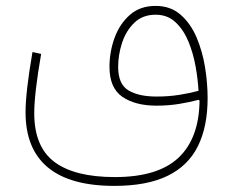

<svg xmlns="http://www.w3.org/2000/svg" viewBox="-20 -377 773 638"><path d="M639.6 -75.2Q610.8 -67.4 575.7 -61.8Q540.5 -56.2 500 -56.2Q440.9 -56.2 406.7 -76.7Q372.6 -97.2 372.6 -154.8Q372.6 -194.8 385.7 -234.9Q398.9 -274.9 426.5 -301.5Q454.1 -328.1 497.1 -328.1Q536.6 -328.1 563.2 -303.2Q589.8 -278.3 606 -239.3Q622.1 -200.2 629.9 -156.5Q637.7 -112.8 639.6 -75.2ZM497.1 -357.4Q445.3 -357.4 411.4 -327.4Q377.4 -297.4 360.6 -251Q343.8 -204.6 343.8 -154.8Q343.8 -84.5 386.7 -55.2Q429.7 -25.9 500 -25.9Q539.6 -25.9 575.4 -31.7Q611.3 -37.6 640.1 -45.4L643.1 -42.5Q641.6 82.5 573.2 147Q504.9 211.4 361.8 211.4Q228 211.4 160.9 161.1Q93.8 110.8 93.8 -1Q93.8 -33.2 99.4 -81.8Q105 -130.4 116.7 -197.8L87.9 -204.1Q76.7 -139.2 70.8 -88.6Q64.9 -38.1 64.9 -3.9Q64.9 117.7 138.9 179.2Q212.9 240.7 359.9 240.7Q468.3 240.7 536.9 207.3Q605.5 173.8 637.7 108.6Q669.9 43.5 669.9 -51.3Q669.9 -100.1 661.4 -153.3Q652.8 -206.5 633.1 -252.9Q613.3 -299.3 579.8 -328.4Q546.4 -357.4 497.1 -357.4Z"/></svg>

Font: Estedad-FD VF
Style: Regular
Weight: 100
Designer: Amin Abedi
Version: Version 7.3